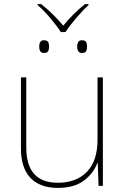

<svg xmlns="http://www.w3.org/2000/svg" viewBox="-20 -905 613 935"><path d="M481 0H460L456 -111H454Q434 -59 387 -24.5Q340 10 262 10Q174 10 128 -39Q82 -88 82 -182V-528H108V-186Q108 -15 262 -15Q351 -15 403 -68Q455 -121 455 -226V-528H481ZM163 -880V-885H181Q243 -835 288 -780Q338 -841 394 -885H411V-880Q386 -858 351 -817Q316 -776 299 -749H276Q258 -778 223.5 -818.5Q189 -859 163 -880ZM171 -678Q171 -709 194 -709Q209 -709 214 -701Q219 -693 219 -678Q219 -663 214 -655Q209 -647 194 -647Q171 -647 171 -678ZM356 -678Q356 -709 379 -709Q394 -709 399 -701Q404 -693 404 -678Q404 -663 399 -655Q394 -647 379 -647Q356 -647 356 -678Z"/></svg>

Font: Noto Sans UI Thin
Style: Regular
Weight: 250
Designer: Monotype Design Team
Foundry: Monotype Imaging Inc.
Version: Version 1.001